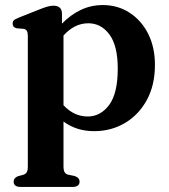

<svg xmlns="http://www.w3.org/2000/svg" viewBox="-20 -506 668 759"><path d="M225 -451V-412.5Q259.5 -448 299.8 -467Q340 -486 386.5 -486Q445.5 -486 492.2 -455.8Q539 -425.5 565.8 -372.2Q592.5 -319 592.5 -249.5Q592.5 -169.5 560.5 -110.8Q528.5 -52 474 -19.8Q419.5 12.5 352 12.5Q282.5 12.5 231 -25.5V151.5Q231 167.5 235.5 174.8Q240 182 249 184.5L275.5 190Q294.5 196.5 294.5 212Q294.5 233 266.5 233H62Q34 233 34 212Q34 197 52.5 190L72 185Q81.5 182 85.8 174.8Q90 167.5 90 151.5V-366Q90 -389 73.5 -392L47 -394Q30 -397.5 30 -412.5Q30 -421 34.8 -425.8Q39.5 -430.5 53.5 -436L139 -470Q158 -477.5 169.8 -480.5Q181.5 -483.5 191 -483.5Q225 -483.5 225 -451ZM329 -414Q274.5 -414 231 -365.5V-90Q272.5 -45.5 326.5 -45.5Q377.5 -45.5 411.5 -91.2Q445.5 -137 445.5 -234.5Q445.5 -325.5 412.5 -369.8Q379.5 -414 329 -414Z"/></svg>

Font: Fraunces 9pt S000 SemiBold
Style: Regular
Weight: 600
Version: Version 1.000; ttfautohint (v1.8.3)